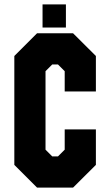

<svg xmlns="http://www.w3.org/2000/svg" viewBox="-20 -851 500 871"><path d="M148 0 45 -103V-597L148 -700H311.5L415 -597V-436H273.5V-528L243 -558.5H217L186.5 -528V-172L217 -141.5H243L273.5 -172V-264H415V-103L311.5 0ZM173 -726V-831H279V-726Z"/></svg>

Font: Tourney Condensed Black
Style: Regular
Weight: 900
Width: 3
Designer: Tyler Finck
Foundry: Etcetera Type Co
Version: Version 1.010; ttfautohint (v1.8.3)